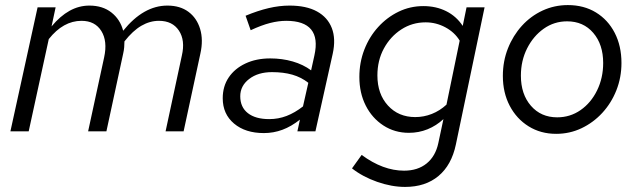

<svg xmlns="http://www.w3.org/2000/svg" viewBox="-20 -517 2519 756"><path d="M21 0 128 -488H199L183 -413Q217 -454 254 -474.5Q291 -495 332 -495Q384 -495 418.5 -468Q453 -441 465 -396Q545 -495 639 -495Q689 -495 722 -470.5Q755 -446 768 -403Q781 -360 769 -306L703 0H632L696 -298Q710 -358 684.5 -396.5Q659 -435 606 -435Q570 -435 536.5 -415.5Q503 -396 470 -354Q470 -343 469 -331Q468 -319 465 -306L399 0H327L390 -291Q404 -355 379 -395Q354 -435 301 -435Q229 -435 172 -363L93 0Z M1019 7Q946 7 901.5 -30.5Q857 -68 857 -130Q857 -177 880.5 -212Q904 -247 946.5 -267Q989 -287 1044 -287Q1091 -287 1132.5 -275Q1174 -263 1205 -240L1218 -299Q1233 -367 1205 -401Q1177 -435 1107 -435Q1077 -435 1043.5 -426.5Q1010 -418 967 -398L947 -455Q995 -475 1037.5 -485Q1080 -495 1120 -495Q1186 -495 1228 -472Q1270 -449 1286.5 -406.5Q1303 -364 1290 -305L1222 0H1151L1161 -46Q1127 -19 1092 -6Q1057 7 1019 7ZM1040 -48Q1076 -48 1108.5 -60.5Q1141 -73 1173 -98L1194 -191Q1166 -213 1131 -223Q1096 -233 1051 -233Q996 -233 961 -206Q926 -179 926 -138Q926 -95 956 -71.5Q986 -48 1040 -48Z M1575 219Q1522 219 1465 199Q1408 179 1366 146L1404 93Q1488 155 1571 155Q1625 155 1660 126.5Q1695 98 1706 46L1726 -48Q1698 -22 1663.5 -8Q1629 6 1590 6Q1534 6 1489.5 -23Q1445 -52 1420 -101.5Q1395 -151 1395 -214Q1395 -271 1414.5 -321.5Q1434 -372 1469 -410.5Q1504 -449 1549.5 -471Q1595 -493 1647 -493Q1697 -493 1737 -473Q1777 -453 1802 -415L1817 -488H1888L1775 52Q1758 133 1706.5 176Q1655 219 1575 219ZM1615 -56Q1649 -56 1680.5 -68.5Q1712 -81 1738 -105L1790 -357Q1770 -390 1733.5 -409.5Q1697 -429 1656 -429Q1603 -429 1560 -401Q1517 -373 1491.5 -326Q1466 -279 1466 -220Q1466 -147 1507.5 -101.5Q1549 -56 1615 -56Z M2170 10Q2109 10 2061.5 -19.5Q2014 -49 1987 -100.5Q1960 -152 1960 -218Q1960 -276 1980 -326.5Q2000 -377 2035 -415.5Q2070 -454 2116.5 -475.5Q2163 -497 2216 -497Q2279 -497 2326.5 -468Q2374 -439 2400.5 -387.5Q2427 -336 2427 -269Q2427 -212 2407 -161.5Q2387 -111 2351.5 -72.5Q2316 -34 2269.5 -12Q2223 10 2170 10ZM2174 -55Q2225 -55 2266 -83.5Q2307 -112 2331 -161Q2355 -210 2355 -269Q2355 -342 2316 -387.5Q2277 -433 2213 -433Q2162 -433 2121 -404Q2080 -375 2055.5 -326.5Q2031 -278 2031 -219Q2031 -146 2070.5 -100.5Q2110 -55 2174 -55Z"/></svg>

Font: Red Hat Text
Style: Italic
Weight: 300
Italic angle: -12°
Designer: Pentagram, MCKL
Foundry: Pentagram, MCKL
Version: Version 1.023